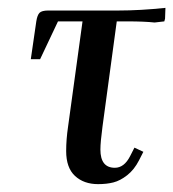

<svg xmlns="http://www.w3.org/2000/svg" viewBox="-20 -466 445 493"><path d="M59.1 -314 73.2 -411.1Q75.7 -427.2 81.5 -433.1Q87.4 -439 104 -439H284.2Q339.8 -439 404.8 -445.8L403.8 -418L401.9 -411.1L377 -408.2Q350.1 -411.1 308.1 -411.1H279.8L243.2 -141.1Q237.8 -100.6 237.8 -82Q237.8 -35.2 274.9 -35.2Q298.8 -35.2 314 -64.9L325.2 -86.9L348.1 -76.2L336.9 -54.2Q324.7 -30.3 306.6 -16.1Q288.6 -2 271.2 2.4Q253.9 6.8 231.9 6.8Q195.3 6.8 172.6 -14.2Q149.9 -35.2 149.9 -78.1Q149.9 -107.9 154.8 -141.1L191.9 -411.1H128.9L83 -314Z"/></svg>

Font: Dihjauti
Style: Bold Italic
Weight: 700
Italic angle: -9°
Designer: T. Christopher White
Version: Version 3.0.0